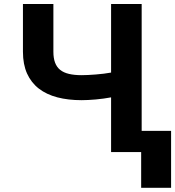

<svg xmlns="http://www.w3.org/2000/svg" viewBox="-20 -747 860 943"><path d="M92.7 -492.9V-727.3H242.2V-492.9Q242.2 -461.3 250.4 -439.5Q258.5 -417.6 275.4 -403.9Q292.3 -390.3 318.5 -384.1Q344.8 -377.8 381 -377.8Q394.9 -377.8 413 -378.7Q431.1 -379.6 450.6 -381.2Q470.2 -382.8 489.7 -385.1Q509.2 -387.4 525.6 -390.6V-727.3H675.8V-104.4H820.3V175.4H673.3V0H525.6V-268.8Q509.2 -265.6 489.7 -263Q470.2 -260.3 450.6 -258.5Q431.1 -256.7 413 -255.9Q394.9 -255 381 -255Q315.3 -255 261.9 -268.8Q208.5 -282.7 170.8 -311.8Q133.2 -340.9 112.9 -385.8Q92.7 -430.8 92.7 -492.9Z"/></svg>

Font: Cannonade
Style: Bold
Weight: 700
Designer: Rasmus Andersson
Foundry: rsms
Version: Version 3.012;git-f93a4a705